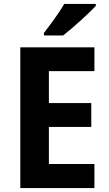

<svg xmlns="http://www.w3.org/2000/svg" viewBox="-20 -954 554 974"><path d="M466 -924V-934H306C280 -889 236 -830 203 -787V-774H300C349 -812 432 -887 466 -924ZM459 0V-122H228V-310H443V-431H228V-593H459V-714H83V0Z"/></svg>

Font: Noto Sans Sinhala UI SemiCondensed
Style: Bold
Weight: 700
Width: 4
Designer: Jelle Bosma - Monotype Design Team
Foundry: Monotype Imaging Inc.
Version: Version 2.006